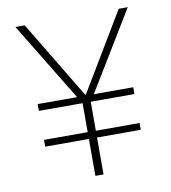

<svg xmlns="http://www.w3.org/2000/svg" viewBox="-79 -767 745 835"><g transform="rotate(-10 293.0 -349.0)"><path d="M311 -163V0H275V-163H82V-193H275V-321H82V-351H256L45 -698H86L292 -356H296L501 -698H541L330 -351H504V-321H311V-193H504V-163Z"/></g></svg>

Font: IBM Plex Sans Thai Looped ExtraLight
Style: Regular
Weight: 200
Designer: Mike Abbink, Paul van der Laan, Pieter van Rosmalen, Ben Mitchell, Mark Frömberg
Foundry: Bold Monday
Version: Version 1.0